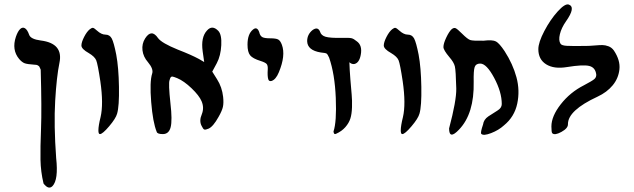

<svg xmlns="http://www.w3.org/2000/svg" viewBox="-20 -860 2911 882"><path d="M180 -17Q167 -71 166 -126.5Q165 -182 168.5 -270.5Q172 -359 167 -540Q166 -542 163.5 -548Q161 -554 160 -555Q159 -556 155.5 -558.5Q152 -561 147.5 -562Q143 -563 136 -563Q105 -565 93 -569.5Q81 -574 68 -589Q33 -631 53 -691Q62 -717 73 -727Q84 -737 95 -730Q106 -723 114 -700Q121 -680 167 -674Q272 -661 253 -571Q240 -508 233.5 -397Q227 -286 238 -134Q249 -34 221 -5Q203 13 180 -17Z M432 -261Q432 -282 442 -322Q456 -382 441 -486Q429 -566 422 -583Q415 -600 388 -616Q354 -635 354 -651Q354 -666 366.5 -690.5Q379 -715 393 -726Q402 -733 407.5 -732Q413 -731 426 -719Q446 -701 464 -701Q484 -701 493.5 -683Q503 -665 514 -609Q525 -550 526.5 -461Q528 -372 518 -338Q512 -316 481.5 -280Q451 -244 439 -244Q432 -244 432 -261Z M700 -254Q682 -298 674.5 -391.5Q667 -485 679 -522Q686 -543 660 -574Q638 -599 634.5 -629Q631 -659 647 -684Q676 -729 706 -685Q723 -662 797 -632Q859 -608 894 -589L918 -575L911 -624Q902 -689 931 -720Q955 -747 983 -718Q999 -701 996.5 -652.5Q994 -604 976 -570L955 -531L977 -496Q1000 -460 1005 -415Q1008 -387 1004 -369Q1000 -351 984 -323Q959 -278 938 -269Q924 -263 918.5 -265Q913 -267 906 -282Q894 -305 907 -335Q919 -365 906 -395Q895 -421 860 -454.5Q825 -488 794 -501Q779 -507 773.5 -508Q768 -509 765 -506Q762 -503 759 -492Q753 -477 763 -385Q772 -308 764 -276Q756 -244 728 -244Q703 -244 700 -254Z M1212 -497Q1208 -512 1210 -541Q1211 -559 1205 -566Q1199 -573 1177 -580Q1141 -591 1129 -606Q1117 -621 1117 -655Q1117 -704 1142 -724Q1161 -740 1171 -712Q1171 -710 1172 -708Q1176 -694 1186 -689Q1196 -684 1221 -684Q1248 -684 1258 -678.5Q1268 -673 1275 -654Q1293 -605 1261 -528Q1247 -494 1227 -488Q1215 -485 1212 -497Z M1512 -256Q1527 -300 1522.5 -410Q1518 -520 1492 -595Q1485 -611 1480 -614Q1475 -617 1453 -619Q1392 -629 1391 -671Q1391 -702 1416 -722Q1440 -739 1450 -715Q1455 -697 1476 -691Q1497 -685 1549 -686Q1584 -687 1594.5 -684.5Q1605 -682 1618 -671Q1646 -652 1637 -607Q1630 -571 1608 -566Q1596 -564 1585 -574Q1586 -540 1589.5 -496Q1593 -452 1595.5 -425.5Q1598 -399 1597 -367.5Q1596 -336 1589.5 -315.5Q1583 -295 1566.5 -276Q1550 -257 1523 -245Q1518 -243 1515.5 -245.5Q1513 -248 1512 -256Z M1821 -261Q1821 -282 1831 -322Q1845 -382 1830 -486Q1818 -566 1811 -583Q1804 -600 1777 -616Q1743 -635 1743 -651Q1743 -666 1755.5 -690.5Q1768 -715 1782 -726Q1791 -733 1796.5 -732Q1802 -731 1815 -719Q1835 -701 1853 -701Q1873 -701 1882.5 -683Q1892 -665 1903 -609Q1914 -550 1915.5 -461Q1917 -372 1907 -338Q1901 -316 1870.5 -280Q1840 -244 1828 -244Q1821 -244 1821 -261Z M2043 -270Q2077 -398 2076 -453Q2074 -536 2069.5 -555Q2065 -574 2044 -598Q2017 -630 2017 -644Q2017 -660 2030 -687.5Q2043 -715 2055 -726Q2065 -734 2073 -730.5Q2081 -727 2103 -705Q2128 -680 2140.5 -676Q2153 -672 2201 -673Q2243 -678 2258.5 -669.5Q2274 -661 2298 -625Q2336 -566 2352.5 -505Q2369 -444 2356 -383.5Q2343 -323 2295 -284Q2271 -262 2236 -248.5Q2201 -235 2191 -245Q2186 -250 2199 -288Q2202 -311 2223.5 -325.5Q2245 -340 2265 -352Q2285 -364 2285 -382Q2285 -437 2250 -502.5Q2215 -568 2186 -568Q2166 -568 2160.5 -552Q2155 -536 2156 -484Q2159 -338 2089 -265Q2043 -216 2043 -270Z M2517 -248Q2513 -252 2513 -279Q2513 -326 2556 -381Q2599 -436 2662 -468Q2700 -488 2710 -496.5Q2720 -505 2719 -518Q2715 -550 2687 -557Q2659 -564 2585 -552Q2525 -542 2489 -564.5Q2453 -587 2453 -634Q2453 -665 2480.5 -717.5Q2508 -770 2542 -807.5Q2576 -845 2593 -839Q2626 -827 2580 -762Q2559 -732 2552 -703Q2545 -674 2555 -659Q2560 -651 2583 -649.5Q2606 -648 2673 -649Q2687 -649 2710.5 -651Q2734 -653 2747 -653Q2760 -653 2775 -647.5Q2790 -642 2800 -628Q2830 -583 2825.5 -541.5Q2821 -500 2794.5 -468Q2768 -436 2725 -416Q2589 -353 2589 -290Q2590 -271 2559 -254Q2528 -237 2517 -248Z"/></svg>

Font: Noam
Style: Regular
Weight: 400
Version: Version 1.1